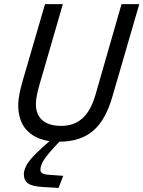

<svg xmlns="http://www.w3.org/2000/svg" viewBox="-20 -675 698 935"><path d="M96.2 173.8Q96.2 145 120.4 111.8Q144.5 78.6 221.2 12.2Q148.4 1.5 108.6 -42.7Q68.8 -86.9 68.8 -164.1Q68.8 -208 91.8 -286.1L199.2 -654.8H286.1L171.9 -261.2Q154.8 -201.7 154.8 -168Q154.8 -117.2 186 -89.6Q217.3 -62 278.8 -62Q340.3 -62 381.1 -98.4Q421.9 -134.8 444.8 -212.9L571.8 -654.8H658.2L527.8 -206.1Q495.1 -90.3 432.9 -37.6Q370.6 15.1 269 15.1Q210.9 76.2 193.8 103.8Q176.8 131.3 176.8 150.9Q176.8 163.6 187 169.4Q197.3 175.3 226.1 176.8L288.1 181.2L265.1 240.2L190.9 235.8Q137.2 232.9 116.7 218.3Q96.2 203.6 96.2 173.8Z"/></svg>

Font: IntelOne Mono
Style: Italic
Weight: 400
Italic angle: -16°
Designer: Fred Shallcrass
Foundry: Frere-Jones Type LLC
Version: Version 1.200;hotconv 1.1.0;makeotfexe 2.6.0;FJTRelease1.2